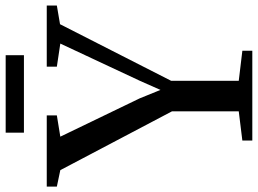

<svg xmlns="http://www.w3.org/2000/svg" viewBox="-153 -793 932 694"><g transform="rotate(-90 313.0 -446.0)"><path d="M257.5 -49V-290.5L45 -694L-14.5 -706.5V-743H243V-706.5L166 -694L304.5 -407L335 -332L367.5 -405.5L502.5 -694L419 -706.5V-743H640V-706.5L572.5 -695L368 -293.5V-49L476.5 -36V0H152V-36ZM460.5 -891.5V-825.5H180.5V-891.5Z"/></g></svg>

Font: Merriweather 72pt
Style: Regular
Weight: 400
Version: Version 2.100